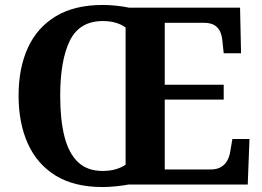

<svg xmlns="http://www.w3.org/2000/svg" viewBox="-20 -745 1059 775"><path d="M394 10Q280 10 205 -36Q130 -82 92.5 -165Q55 -248 55 -359Q55 -470 92.5 -552Q130 -634 205.5 -679.5Q281 -725 395 -725Q420 -725 449.5 -722Q479 -719 501 -714H949L953 -530H883L878 -577Q876 -602 868 -618.5Q860 -635 844.5 -644Q829 -653 802 -653H645V-403H883V-343H645V-61H830Q856 -61 872.5 -71Q889 -81 898 -98Q907 -115 910 -137L918 -184H987L980 0H498Q477 4 448 7Q419 10 394 10ZM394 -55Q423 -55 446 -61.5Q469 -68 487 -80V-634Q471 -646 448 -653Q425 -660 395 -660Q301 -660 262 -581Q223 -502 223 -358Q223 -262 240 -194.5Q257 -127 294.5 -91Q332 -55 394 -55Z"/></svg>

Font: Noto Serif Hebrew
Style: Bold
Weight: 700
Version: Version 2.003